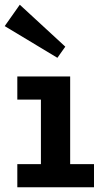

<svg xmlns="http://www.w3.org/2000/svg" viewBox="-46 -796 428 816"><path d="M127.9 -30.7V-471H252.2V-30.7ZM27.6 0V-98.5H353.5V0ZM27.6 -372.8V-471H220V-372.8ZM197.9 -550.3 -26 -685.1 38.1 -775.9 231.5 -597.7Z"/></svg>

Font: BioRhyme ExtraBold
Style: Regular
Weight: 800
Designer: Aoife Mooney
Foundry: Aoife Mooney Type
Version: Version 1.600;gftools[0.9.33]